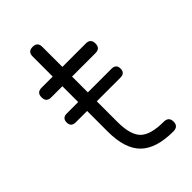

<svg xmlns="http://www.w3.org/2000/svg" viewBox="-192 -668 730 730"><g transform="rotate(-45 173.5 -303.0)"><path d="M48 -287Q23 -287 23 -311Q23 -335 48 -335H109V-420H49Q23 -420 23 -446Q23 -472 49 -472H109V-580Q109 -606 135 -606Q161 -606 161 -580V-472H287Q313 -472 313 -446Q313 -420 287 -420H161V-335H288Q313 -335 313 -311Q313 -287 288 -287H161V-176Q161 -106 188.5 -79Q216 -52 286 -52Q313 -52 313 -26Q313 0 286 0Q194 0 151.5 -42Q109 -84 109 -176V-287Z"/></g></svg>

Font: Jura
Style: Regular
Weight: 400
Designer: Daniel Johnson, Alexei Vanyashin
Foundry: Daniel Johnson
Version: Version 5.103